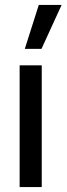

<svg xmlns="http://www.w3.org/2000/svg" viewBox="-20 -762 271 782"><path d="M60 0V-496H150V0ZM81 -563 138 -742H231L149 -563Z"/></svg>

Font: HostGroteskRegular
Style: Regular
Weight: 400
Designer: Doukan Karapınar based on Poppins by Indian Type Foundry, Jonny Pinhorn
Foundry: Element Type
Version: Version 1.001; ttfautohint (v1.8.4.7-5d5b)